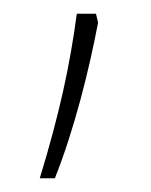

<svg xmlns="http://www.w3.org/2000/svg" viewBox="-20 -131 220 280"><path d="M123 -98 120 -111H92C82 -36 67 34 38 129H60C88 59 110 -29 123 -98Z"/></svg>

Font: Noto Sans Gujarati UI SemiCondensed Thin
Style: Regular
Weight: 100
Width: 4
Designer: Jelle Bosma - Monotype Design Team, Universal Thirst
Foundry: Monotype Imaging Inc.
Version: Version 2.106